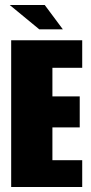

<svg xmlns="http://www.w3.org/2000/svg" viewBox="-20 -753 368 773"><path d="M25 0V-591H311V-480H191V-365H301V-240H191V-108H311V0ZM138 -635 19 -733H160L233 -635Z"/></svg>

Font: Alumni Sans Thin Black
Style: Regular
Weight: 900
Version: Version 1.018